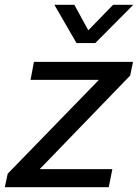

<svg xmlns="http://www.w3.org/2000/svg" viewBox="-29 -778 575 798"><path d="M524 -521 512 -464 136 -75H438L423 0H-9L3 -56L382 -446H98L112 -521ZM197 -758H280L338 -652L441 -758H525L367 -599H289Z"/></svg>

Font: Nacelle
Style: Italic
Weight: 400
Italic angle: -12°
Designer: Sora Sagano
Foundry: Sora Sagano
Version: Version 1.000;FEAKit 1.0